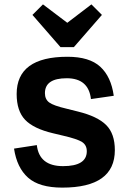

<svg xmlns="http://www.w3.org/2000/svg" viewBox="-20 -845 588 876"><path d="M504 -160Q504 11 264 11Q159 11 108 -34.5Q57 -80 44 -167L148 -183Q159 -87 267.5 -87Q376 -87 376 -155Q376 -183 354.5 -197Q333 -211 268 -226L222 -237Q133 -258 94.5 -298.5Q56 -339 56 -416Q56 -586 288 -586Q388 -586 437.5 -540.5Q487 -495 499 -408L395 -393Q384 -488 284.5 -488Q185 -488 185 -420Q185 -392 204.5 -377.5Q224 -363 284 -349L336 -336Q425 -314 464.5 -274.5Q504 -235 504 -160ZM397 -825 445 -777 317 -630H256L128 -777L176 -825L287 -741Z"/></svg>

Font: Sintony
Style: Bold
Weight: 700
Designer: Eduardo Rodriguez Tunni
Foundry: Eduardo Rodriguez Tunni
Version: Version 1.001